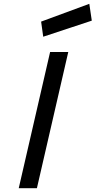

<svg xmlns="http://www.w3.org/2000/svg" viewBox="-20 -984 500 1004"><path d="M242 -712H337L173 0H78ZM447 -964 460 -876 206 -792 195 -871Z"/></svg>

Font: Panefresco 600wt
Style: Italic
Weight: 600
Foundry: Campivisivi & Chank Co
Version: Version 1.000